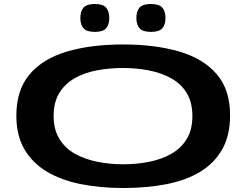

<svg xmlns="http://www.w3.org/2000/svg" viewBox="-20 -933 1234 963"><path d="M598 10Q481 10 383 -10Q285 -30 213 -73.5Q141 -117 101.5 -186Q62 -255 62 -353Q62 -481 128 -559.5Q194 -638 314.5 -674Q435 -710 597 -710Q758 -710 879 -674.5Q1000 -639 1067 -561Q1134 -483 1134 -355Q1134 -254 1094.5 -184Q1055 -114 983.5 -71Q912 -28 813.5 -9Q715 10 598 10ZM597 -109Q666 -109 728.5 -121.5Q791 -134 840 -162Q889 -190 917 -236.5Q945 -283 945 -351Q945 -419 917 -465.5Q889 -512 840 -539.5Q791 -567 728.5 -579.5Q666 -592 597 -592Q530 -592 467.5 -580.5Q405 -569 356 -541.5Q307 -514 278 -467.5Q249 -421 249 -351Q249 -283 278 -236Q307 -189 356.5 -161.5Q406 -134 468.5 -121.5Q531 -109 597 -109ZM737 -773Q696 -773 680 -791Q664 -809 664 -842Q664 -877 680 -895Q696 -913 737 -913Q778 -913 794 -895Q810 -877 810 -842Q810 -809 794 -791Q778 -773 737 -773ZM456 -773Q415 -773 399 -791Q383 -809 383 -842Q383 -877 399 -895Q415 -913 456 -913Q496 -913 512 -895Q528 -877 528 -842Q528 -809 512 -791Q496 -773 456 -773Z"/></svg>

Font: Georama ExtraExtended SemiBold
Style: Regular
Weight: 600
Width: 8
Designer: Jean-Baptiste Levee
Foundry: Production Type
Version: Version 1.000